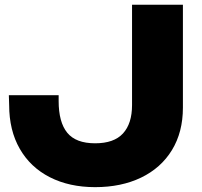

<svg xmlns="http://www.w3.org/2000/svg" viewBox="-20 -770 848 807"><path d="M226.5 -370V-345.5Q226.5 -256.3 262.7 -212Q298.9 -167.7 379.9 -167.7Q459 -167.7 497 -209.2Q535 -250.7 535 -328.4V-750H748.8V-317.5Q748.8 -214.8 702.8 -139.3Q656.7 -63.9 573.2 -23.6Q489.7 16.6 379.9 16.6Q271.4 16.6 189.5 -25.1Q107.7 -66.8 63.1 -144.6Q18.5 -222.3 18.5 -328.4L17.2 -370Z"/></svg>

Font: Unbounded Variable
Style: Regular
Weight: 400
Designer: Luke Prowse, Jean-Baptiste Morizot, Fátima Lázaro, Florian Runge
Foundry: NaN
Version: Version 1.600;FEAKit 1.0